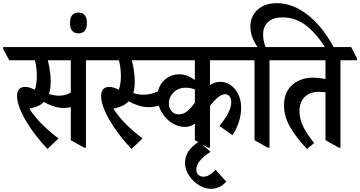

<svg xmlns="http://www.w3.org/2000/svg" viewBox="-68 -919 2259 1204"><path d="M230 15Q193 -23 158.5 -67.5Q124 -112 97 -157Q70 -202 54.5 -243.5Q39 -285 39 -316Q39 -374 90 -374Q116 -374 150 -356Q163 -391 163 -442Q163 -494 151 -541H-10L-48 -612V-624H537L575 -552V-541H471V7H460L376 -40V-247Q356 -242 331 -242Q301 -242 268 -252.5Q235 -263 208 -280Q183 -255 144 -245Q138 -243 130.5 -241Q123 -239 116 -238Q151 -183 201 -134.5Q251 -86 299 -51ZM250 -407Q250 -363 239 -330Q254 -325 270 -322Q286 -319 302 -319Q323 -319 341.5 -324Q360 -329 376 -339V-541H232Q240 -508 245 -474Q250 -440 250 -407Z M424 -710Q371 -710 371 -775Q371 -840 424 -840Q477 -840 477 -775Q477 -710 424 -710Z M757 15Q720 -23 685.5 -67.5Q651 -112 624 -157Q597 -202 581.5 -243.5Q566 -285 566 -316Q566 -374 617 -374Q643 -374 677 -356Q690 -391 690 -442Q690 -494 678 -541H517L479 -613V-624H897L934 -552V-541H759Q767 -508 772 -474Q777 -440 777 -407Q777 -367 768 -336Q782 -331 797.5 -328Q813 -325 829 -325Q857 -325 879 -330.5Q901 -336 920 -346L942 -263Q910 -247 862 -247Q832 -247 799.5 -257.5Q767 -268 739 -284Q713 -256 671 -245Q664 -243 657 -241Q650 -239 643 -238Q678 -183 728 -134.5Q778 -86 826 -51Z M1093 -123Q1060 -123 1030 -137Q1000 -151 977 -175Q951 -201 935 -237Q919 -273 919 -312Q919 -352 937 -384Q955 -416 986 -434.5Q1017 -453 1056 -453Q1084 -453 1108.5 -443Q1133 -433 1154 -418V-541H884L846 -613V-624H1481L1519 -552V-541H1249V-386Q1279 -406 1313 -406Q1343 -406 1368.5 -391.5Q1394 -377 1411 -353Q1444 -307 1444 -245Q1444 -198 1430 -154.5Q1416 -111 1390 -71L1308 -129Q1342 -170 1362 -208Q1382 -246 1382 -278Q1382 -301 1371.5 -314.5Q1361 -328 1344 -328Q1322 -328 1298 -308Q1274 -288 1249 -256V7H1237L1154 -40V-144Q1142 -135 1126.5 -129Q1111 -123 1093 -123ZM991 -270Q991 -242 1007.5 -222Q1024 -202 1054 -202Q1081 -202 1104.5 -220.5Q1128 -239 1154 -275V-358Q1128 -369 1097 -369Q1050 -369 1020.5 -339.5Q991 -310 991 -270Z M1254 265Q1226 265 1198 252Q1170 239 1148 218Q1123 195 1107.5 164.5Q1092 134 1092 103Q1092 24 1180 -31L1252 33Q1208 62 1185.5 89Q1163 116 1163 145Q1163 165 1175.5 177Q1188 189 1208 189Q1244 189 1284 146L1351 220Q1311 265 1254 265Z M1611 7 1528 -40V-541H1461L1423 -613V-624H1547Q1526 -654 1514 -686.5Q1502 -719 1502 -752Q1502 -815 1546.5 -857Q1591 -899 1667 -899Q1739 -899 1806 -862.5Q1873 -826 1930.5 -760.5Q1988 -695 2032 -609H1978Q1924 -700 1856.5 -755Q1789 -810 1703 -810Q1645 -810 1613.5 -781.5Q1582 -753 1582 -704Q1582 -663 1597 -624H1689L1726 -552V-541H1622V7Z M1857 15Q1793 -52 1753 -119.5Q1713 -187 1713 -259Q1713 -341 1765 -386.5Q1817 -432 1895 -432Q1915 -432 1936 -429.5Q1957 -427 1973 -423V-541H1669L1631 -613V-624H2134L2171 -552V-541H2067V7H2057L1973 -40V-340Q1952 -343 1928 -343Q1876 -343 1843 -311Q1810 -279 1810 -224Q1810 -171 1835 -122Q1860 -73 1902 -22Z"/></svg>

Font: Noto Serif Devanagari ExtraCondensed SemiBold
Style: Regular
Weight: 600
Width: 2
Designer: Universal Thirst, Indian Type Foundry and the Monotype Design Team
Foundry: Monotype Imaging Inc.
Version: Version 2.004; ttfautohint (v1.8.4.7-5d5b)